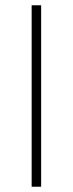

<svg xmlns="http://www.w3.org/2000/svg" viewBox="-20 -708 276 728"><path d="M100 0V-688H136V0Z"/></svg>

Font: Saira Thin SemiCondensed
Style: Regular
Weight: 100
Width: 4
Version: Version 1.101